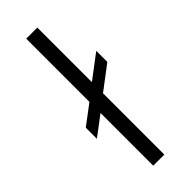

<svg xmlns="http://www.w3.org/2000/svg" viewBox="-263 -827 855 855"><g transform="rotate(-45 164.5 -400.0)"><path d="M32.2 -262.2V-332L125 -401.9V-799.8H194.8V-456.1L307.1 -541V-471.2L194.8 -386.2V0H125V-332Z"/></g></svg>

Font: Cooper Hewitt
Style: Book
Weight: 705
Designer: Village Type and Design LLC
Foundry: Cooper Hewitt Smithsonian Design Museum
Version: 1.000